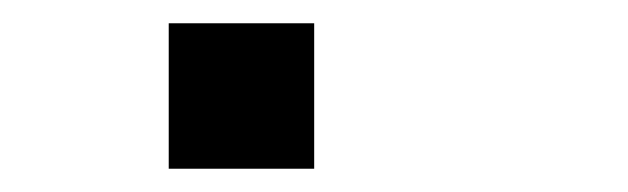

<svg xmlns="http://www.w3.org/2000/svg" viewBox="-20 -145 540 165"><path d="M250 -125V0H125V-125Z"/></svg>

Font: Bytesized
Style: Regular
Weight: 400
Monospace: yes
Designer: baltdev
Version: Version 1.000